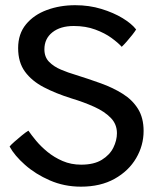

<svg xmlns="http://www.w3.org/2000/svg" viewBox="-20 -694 616 720"><path d="M283.5 6Q221 6 167 -17.5Q113 -41 73.8 -75.8Q34.5 -110.5 16 -144.5Q20 -150 33.5 -162Q47 -174 62 -186.2Q77 -198.5 86.5 -204Q97.5 -188 115.2 -166.5Q133 -145 158 -124.5Q183 -104 214.8 -90.2Q246.5 -76.5 284.5 -76.5Q332.5 -76.5 362 -94.8Q391.5 -113 405 -140.2Q418.5 -167.5 418.5 -194.5Q418.5 -228.5 395.2 -252.2Q372 -276 333.2 -293.5Q294.5 -311 248 -325Q189 -343.5 144 -367Q99 -390.5 73.5 -425.5Q48 -460.5 48 -513.5Q48 -567 77.5 -602.8Q107 -638.5 155.8 -656.5Q204.5 -674.5 262 -674.5Q314.5 -674.5 360.2 -660.5Q406 -646.5 440 -625.8Q474 -605 490.5 -583.5Q486 -576 476 -563.2Q466 -550.5 455 -538Q444 -525.5 436.5 -518.5Q423 -533.5 398 -551.8Q373 -570 337.2 -583.2Q301.5 -596.5 256.5 -596.5Q206.5 -596.5 176.5 -572.8Q146.5 -549 146.5 -509Q146.5 -480 164.2 -462Q182 -444 208.8 -432.8Q235.5 -421.5 263 -413.5Q312.5 -398 358.2 -381.5Q404 -365 440.2 -342.2Q476.5 -319.5 497.5 -285.8Q518.5 -252 518.5 -203Q518.5 -148.5 490.5 -100.8Q462.5 -53 409.8 -23.5Q357 6 283.5 6Z"/></svg>

Font: Grandstander
Style: Regular
Weight: 400
Designer: Tyler Finck
Foundry: Etcetera Type Co
Version: Version 1.200; ttfautohint (v1.8.3)